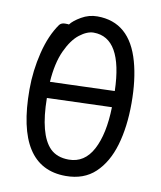

<svg xmlns="http://www.w3.org/2000/svg" viewBox="-83 -786 737 877"><g transform="rotate(10 285.0 -347.5)"><path d="M282 -52Q355 -52 393.5 -124.5Q432 -197 435 -322L135 -312Q137 -143 195 -84Q227 -52 282 -52ZM136 -387 435 -397Q428 -643 294 -643Q264 -643 229.5 -616.5Q195 -590 168.5 -532.5Q142 -475 136 -387ZM281 24Q50 24 50 -337Q50 -424 71 -509Q92 -594 132 -650Q141 -661 158 -661Q174 -661 176 -660Q190 -679 224.5 -699Q259 -719 298 -719Q449 -719 497 -546Q520 -464 520 -355Q520 -245 495 -160Q470 -75 417.5 -25.5Q365 24 281 24Z"/></g></svg>

Font: LXGW WenKai Lite
Style: Bold
Weight: 700
Designer: LXGW / Fontworks Inc.
Foundry: LXGW / Fontworks Inc.
Version: Version 1.330;April 28, 2024